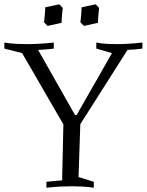

<svg xmlns="http://www.w3.org/2000/svg" viewBox="-31 -877 685 897"><path d="M344.2 -296.9 335.9 -49.8 407.2 -27.8V0Q396.5 -1.5 381.3 -3.4Q368.7 -4.4 350.1 -5.6Q331.5 -6.8 307.1 -6.8Q282.2 -6.8 252.2 -5.4Q222.2 -3.9 186 0V-27.8Q198.7 -28.8 208.5 -29.8Q218.3 -30.8 226.6 -31.7Q234.9 -32.7 242.7 -33.2Q250.5 -33.7 259.3 -34.2L265.1 -295.9L72.3 -628.9L-10.7 -649.9V-678.2Q1.5 -676.3 17.6 -674.3Q31.7 -672.9 51.5 -671.9Q71.3 -670.9 97.2 -670.9Q123 -670.9 153.6 -672.6Q184.1 -674.3 220.2 -678.2V-649.9Q207.5 -648.4 197.8 -647.5Q188 -646.5 179.7 -645.8Q171.4 -645 163.6 -644.8Q155.8 -644.5 147 -644L319.3 -339.8H327.1L492.2 -628.9L418.9 -649.9V-678.2Q428.7 -676.3 442.9 -674.3Q455.1 -672.9 472.9 -671.9Q490.7 -670.9 515.1 -670.9Q539.6 -670.9 568.6 -672.6Q597.7 -674.3 634.3 -678.2V-649.9Q613.8 -647.5 598.4 -646Q583 -644.5 564.9 -644ZM191.4 -755.9 174.8 -772.5Q176.8 -791 178 -804Q179.2 -816.9 179.7 -825.7Q180.2 -835.4 180.2 -842.8L246.1 -856.9L262.2 -839.8Q259.8 -821.3 258.8 -808.1Q257.8 -794.9 257.3 -786.6Q256.8 -776.9 256.8 -770.5ZM361.3 -755.9 344.7 -772.5Q346.7 -791 347.9 -804Q349.1 -816.9 349.6 -825.7Q350.1 -835.4 350.1 -842.8L416 -856.9L432.1 -839.8Q429.7 -821.3 428.7 -808.1Q427.7 -794.9 427.2 -786.6Q426.8 -776.9 426.8 -770.5Z"/></svg>

Font: Simonetta
Style: Italic
Weight: 400
Italic angle: -2°
Designer: Gayaneh Bagdasaryan
Foundry: BrownFox
Version: Version 1.001